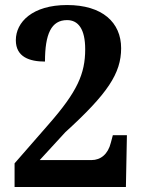

<svg xmlns="http://www.w3.org/2000/svg" viewBox="-20 -744 565 764"><path d="M38 0H481L485 -206H429L421 -176C410 -131 381 -107 344 -107H138L240 -218C408 -371 462 -452 462 -552C462 -655 387 -724 247 -724C109 -724 43 -656 43 -584C43 -517 98 -499 159 -499C159 -609 184 -664 247 -664C291 -664 319 -629 319 -548C319 -450 287 -379 175 -251L38 -94Z"/></svg>

Font: Noto Serif Georgian SemiCondensed Bold
Style: Regular
Weight: 700
Width: 4
Designer: Monotype Design Team, Akaki Razmadze
Foundry: Google LLC
Version: Version 2.003